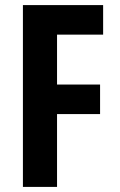

<svg xmlns="http://www.w3.org/2000/svg" viewBox="-20 -734 472 754"><path d="M204 0H70V-714H385V-598H204V-402H373V-286H204Z"/></svg>

Font: Noto Sans Telugu ExtraCondensed
Style: Bold
Weight: 700
Width: 2
Designer: Jelle Bosma - Monotype Design Team
Foundry: Monotype Imaging Inc.
Version: Version 2.005; ttfautohint (v1.8.4.7-5d5b)